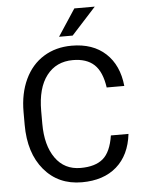

<svg xmlns="http://www.w3.org/2000/svg" viewBox="-61 -965 773 1024"><g transform="rotate(-5 325.5 -453.5)"><path d="M605.5 -225.6Q592.3 -112.8 522.2 -51.5Q452.1 9.8 335.9 9.8Q210 9.8 134 -80.6Q58.1 -170.9 58.1 -322.3V-390.6Q58.1 -489.7 93.5 -564.9Q128.9 -640.1 193.8 -680.4Q258.8 -720.7 344.2 -720.7Q457.5 -720.7 525.9 -657.5Q594.2 -594.2 605.5 -482.4H511.2Q499 -567.4 458.3 -605.5Q417.5 -643.6 344.2 -643.6Q254.4 -643.6 203.4 -577.1Q152.3 -510.7 152.3 -388.2V-319.3Q152.3 -203.6 200.7 -135.3Q249 -66.9 335.9 -66.9Q414.1 -66.9 455.8 -102.3Q497.6 -137.7 511.2 -225.6ZM376 -917.5H485.4L354.5 -773.9H281.7Z"/></g></svg>

Font: Roboto
Style: Regular
Weight: 400
Designer: Google
Version: Version 2.001047; 2015